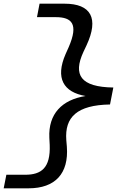

<svg xmlns="http://www.w3.org/2000/svg" viewBox="-43 -821 683 1041"><path d="M-23 200H112C256 200 330.5 120 319.5 -25.5L316.5 -61C307 -186.5 375 -251.5 553.5 -254.5L571.5 -346.5C394 -349 351.5 -414.5 409.5 -540L426.5 -576C494 -721.5 451 -801 307 -801H171.5L157.5 -728H259.5C346.5 -728 384 -691 329.5 -565.5L312.5 -527.5C256 -397.5 300.5 -321 421 -300.5C293 -280 218.5 -204 224.5 -74L226.5 -35.5C231.5 90 180.5 126.5 93.5 126.5H-8.5Z"/></svg>

Font: Monaspace Krypton
Style: Italic
Weight: 400
Italic angle: -11°
Designer: Riley Cran & the Lettermatic Team
Foundry: Lettermatic
Version: Version 1.101 (Monaspace Krypton)